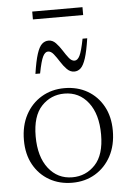

<svg xmlns="http://www.w3.org/2000/svg" viewBox="-56 -850 611 902"><g transform="rotate(-5 249.0 -399.0)"><path d="M248.5 10Q188 10 140.5 -17.2Q93 -44.5 66 -93.5Q39 -142.5 39 -208.5Q39 -277 66.2 -328Q93.5 -379 141.2 -407.5Q189 -436 249.5 -436Q310.5 -436 357.8 -408.8Q405 -381.5 432 -332.5Q459 -283.5 459 -217.5Q459 -149 431.8 -98Q404.5 -47 357 -18.5Q309.5 10 248.5 10ZM251 -15.5Q315 -15.5 358.8 -62Q402.5 -108.5 402.5 -204Q402.5 -300 359.8 -355.2Q317 -410.5 247 -410.5Q183 -410.5 139.2 -364Q95.5 -317.5 95.5 -222Q95.5 -126 138.5 -70.8Q181.5 -15.5 251 -15.5ZM377 -660Q368 -599.5 357.5 -567Q347 -534.5 333.8 -522Q320.5 -509.5 303 -509.5Q284 -509.5 268.5 -525.2Q253 -541 240 -561.8Q227 -582.5 214.5 -598.2Q202 -614 188 -614Q174 -614 163.8 -593.8Q153.5 -573.5 142 -514.5H120Q129 -575 139.5 -607.5Q150 -640 163.5 -652.5Q177 -665 195 -665Q214 -665 229 -649.2Q244 -633.5 257 -612.8Q270 -592 282.5 -576.2Q295 -560.5 309 -560.5Q323 -560.5 333.2 -580.8Q343.5 -601 355 -660ZM130.5 -770.5V-807.5H367.5V-770.5Z"/></g></svg>

Font: Newsreader Text Light
Style: Regular
Weight: 300
Designer: Hugues Gentile
Foundry: Production Type
Version: Version 1.002